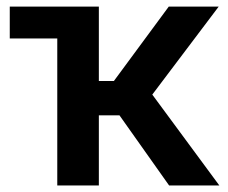

<svg xmlns="http://www.w3.org/2000/svg" viewBox="-20 -566 697 586"><path d="M9.8 -448.7V-545.9H281.7V-318.8H327.6L495.1 -545.9H647.5L444.8 -277.3L649.4 0H496.1L344.7 -213.9H281.7V0H154.8V-448.7Z"/></svg>

Font: Inter-SemiBold
Style: Regular
Weight: 600
Designer: Rasmus Andersson
Foundry: rsms
Version: Version 4.000;git-a52131595